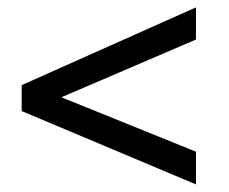

<svg xmlns="http://www.w3.org/2000/svg" viewBox="-20 -544 608 510"><path d="M500.5 -54.2 37.6 -249V-317.9L500.5 -524.4V-439L143.1 -285.6L500.5 -141.1Z"/></svg>

Font: Shanti
Style: Regular
Weight: 400
Designer: vernon adams
Foundry: vernon adams
Version: Version 1.000